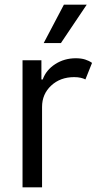

<svg xmlns="http://www.w3.org/2000/svg" viewBox="-20 -804 424 824"><path d="M76.7 0V-545.5H157.7V-463.1H163.4Q177.9 -503.6 217 -528.8Q256 -554 305.4 -554Q328.1 -554 345.2 -548.7Q362.2 -543.3 375 -534.1L346.6 -463.1Q337.7 -467.7 325.8 -470.3Q313.9 -473 298.3 -473Q238.6 -473 199.6 -436.6Q160.5 -400.2 160.5 -345.2V0ZM167.6 -619.3 254.3 -784.1H352.3L241.5 -619.3Z"/></svg>

Font: Inter UI
Style: Regular
Weight: 400
Designer: Rasmus Andersson
Foundry: rsms
Version: 3.2;8d6f07862